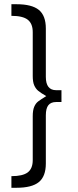

<svg xmlns="http://www.w3.org/2000/svg" viewBox="-20 -763 371 909"><path d="M271 -336V-280H246Q221 -280 209 -265Q197 -250 197 -217V11Q197 72 164 99Q131 126 58 126H34V71Q88 71 111.5 53Q135 35 135 -5V-213Q135 -241 142 -257.5Q149 -274 161 -283Q173 -292 199 -308Q173 -323 161 -333Q149 -343 142 -359Q135 -375 135 -403V-611Q135 -651 111.5 -669.5Q88 -688 34 -688V-743H58Q131 -743 164 -716Q197 -689 197 -628V-399Q197 -336 246 -336Z"/></svg>

Font: Gontserrat Light
Style: Regular
Weight: 300
Designer: Julieta Ulanovsky
Foundry: Julieta Ulanovsky
Version: Version 6.001